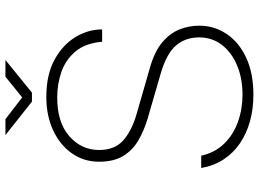

<svg xmlns="http://www.w3.org/2000/svg" viewBox="-140 -778 928 688"><g transform="rotate(-90 324.0 -434.0)"><path d="M328.5 10Q277.5 10 233.5 -2.2Q189.5 -14.5 154.5 -38.2Q119.5 -62 96.8 -96.8Q74 -131.5 66 -177H110Q121 -128 153 -95Q185 -62 231 -45.5Q277 -29 328.5 -29Q386.5 -29 433 -48.2Q479.5 -67.5 506.8 -102.5Q534 -137.5 534 -184.5Q534 -233.5 504.8 -267.5Q475.5 -301.5 405 -322L243 -369Q199.5 -382 164.5 -402.5Q129.5 -423 109 -456.8Q88.5 -490.5 88.5 -543Q88.5 -598 118.8 -640.8Q149 -683.5 201.5 -707.8Q254 -732 320.5 -732Q401 -732 454.8 -702.2Q508.5 -672.5 535.8 -626.5Q563 -580.5 562.5 -532H518.5Q513 -593 483.2 -628Q453.5 -663 410.2 -678Q367 -693 319 -693Q229 -693 179.8 -649.5Q130.5 -606 130.5 -543Q130.5 -487 164.8 -456.5Q199 -426 259.5 -408.5L424.5 -361Q483 -344.5 516 -316.8Q549 -289 562.5 -255Q576 -221 576 -184.5Q576 -130 546.2 -85.8Q516.5 -41.5 461.2 -15.8Q406 10 328.5 10ZM304 -783.5 184 -878.5H241L319 -818.5L393 -878.5H453L336 -783.5Z"/></g></svg>

Font: Public Sans Thin Thin
Style: Regular
Weight: 250
Version: Version 2.001